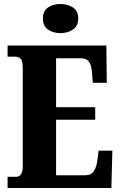

<svg xmlns="http://www.w3.org/2000/svg" viewBox="-20 -942 603 962"><path d="M18 0V-56H60Q94 -56 94 -109V-600Q94 -638 83 -648Q72 -658 58 -658H18V-714H513L515 -527H445L441 -575Q439 -613 426.5 -631.5Q414 -650 385 -650H261V-405H457V-342H261V-64H410Q437 -64 450.5 -85Q464 -106 468 -139L474 -187H543L538 0ZM283 -776Q246 -776 220.5 -794Q195 -812 195 -849Q195 -887 220.5 -904.5Q246 -922 283 -922Q319 -922 345.5 -904.5Q372 -887 372 -849Q372 -812 345.5 -794Q319 -776 283 -776Z"/></svg>

Font: Noto Serif Tamil ExtraCondensed Black
Style: Regular
Weight: 900
Width: 2
Designer: Indian Type Foundry, Tom Grace, and the Monotype Design Team
Foundry: Monotype Imaging Inc.
Version: Version 2.004; ttfautohint (v1.8.4.7-5d5b)